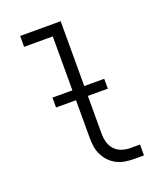

<svg xmlns="http://www.w3.org/2000/svg" viewBox="-136 -824 772 913"><g transform="rotate(-20 250.0 -367.5)"><path d="M434 0H384Q362 0 340 -3.5Q318 -7 298 -17Q278 -27 262.5 -43Q247 -59 237 -79Q227 -99 223.5 -120.5Q220 -142 220 -165V-680H75V-735H280V-165Q280 -143 286 -122Q292 -101 306.5 -85Q321 -69 342 -62Q363 -55 384 -55H434ZM381 -357H119V-407H381Z"/></g></svg>

Font: Iosevka Fixed SS04 Light
Style: Regular
Weight: 300
Monospace: yes
Designer: Belleve Invis
Foundry: Belleve Invis
Version: Version 32.5.0